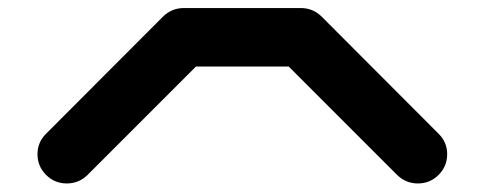

<svg xmlns="http://www.w3.org/2000/svg" viewBox="-20 -728 1174 465"><path d="M1042 -404.3Q1063 -383.8 1063 -354.5Q1063 -325.2 1042.2 -304.4Q1021.5 -283.7 992.2 -283.7Q962.9 -283.7 941.9 -304.2L679.2 -566.9H454.6L191.9 -304.2Q170.9 -283.7 141.6 -283.7Q112.3 -283.7 91.6 -304.4Q70.8 -325.2 70.8 -354.5Q70.8 -383.8 91.8 -404.3L375 -688Q396 -708.5 425.3 -708.5H708.5Q737.8 -708.5 758.8 -688Z"/></svg>

Font: Robtronika
Style: Regular
Weight: 400
Designer: GGBot
Version: 1.00